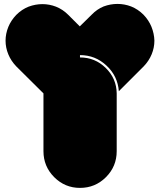

<svg xmlns="http://www.w3.org/2000/svg" viewBox="-20 -961 837 960"><path d="M752 -757.8Q752 -722.7 738.3 -689.5Q724.6 -656.2 698.2 -628.9Q656.2 -587.9 574.2 -504.9Q568.4 -581.1 512.7 -632.8Q457 -685.5 379.9 -685.5Q379.9 -681.6 379.9 -673.8Q455.1 -673.8 508.8 -621.1Q562.5 -568.4 563.5 -494.1Q563.5 -397.5 563.5 -205.1Q563.5 -128.9 509.8 -75.2Q456.1 -21.5 379.9 -21.5Q304.7 -21.5 251 -75.2Q197.3 -128.9 197.3 -205.1Q197.3 -300.8 197.3 -494.1Q152.3 -539.1 61.5 -628.9Q35.2 -656.2 21.5 -689.5Q7.8 -722.7 7.8 -757.8Q7.8 -792 21.5 -826.2Q35.2 -859.4 61.5 -886.7Q88.9 -914.1 123 -927.7Q157.2 -940.4 192.4 -940.4Q226.6 -940.4 259.8 -927.7Q293.9 -914.1 320.3 -887.7Q339.8 -868.2 378.9 -829.1Q398.4 -848.6 438.5 -887.7Q464.8 -915 498 -928.7Q532.2 -941.4 567.4 -941.4Q602.5 -941.4 635.7 -928.7Q669.9 -915 697.3 -887.7Q723.6 -860.4 737.3 -827.1Q751 -793 752 -757.8Z"/></svg>

Font: Superfatty
Style: Fat
Weight: 400
Version: Version 1.0